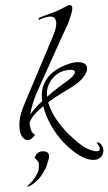

<svg xmlns="http://www.w3.org/2000/svg" viewBox="-20 -533 426 754"><path d="M148 61Q173 61 173 81Q173 84 172.5 86.5Q172 89 171 92Q168 103 163.5 117Q159 131 146 151Q136 167 119 182Q102 197 86 201Q94 190 103.5 181.5Q113 173 123 154Q131 141 132 131Q133 121 133 113Q133 105 127 98.5Q121 92 116 86Q126 61 148 61ZM346 95Q321 95 290.5 76.5Q260 58 231 27.5Q202 -3 180.5 -40.5Q159 -78 150 -116Q131 -101 116.5 -84.5Q102 -68 96 -51Q97 -35 102 -22Q107 -9 118 -4Q104 17 88 17Q76 17 67.5 4.5Q59 -8 57 -26Q57 -30 56.5 -33.5Q56 -37 56 -41Q56 -63 61.5 -83.5Q67 -104 79 -132L189 -393Q192 -401 196.5 -414.5Q201 -428 201 -440Q201 -451 196 -459.5Q191 -468 177 -468Q166 -468 153.5 -463.5Q141 -459 131 -454Q131 -456 132.5 -459.5Q134 -463 135 -464Q140 -466 160.5 -473.5Q181 -481 199 -488Q207 -491 215.5 -495.5Q224 -500 232 -504Q234 -505 242 -509Q250 -513 252 -513H254Q264 -513 264 -500Q264 -493 261 -482Q258 -471 254 -460Q247 -438 237 -418Q227 -398 225 -393L124 -168Q116 -149 109 -127Q102 -105 99 -84Q120 -113 146 -136Q145 -142 144.5 -147.5Q144 -153 144 -158Q144 -181 151 -198Q168 -249 236 -277Q266 -289 286 -289Q322 -289 322 -263Q322 -248 305.5 -227.5Q289 -207 254 -186Q235 -175 212.5 -161Q190 -147 169 -131Q179 -97 201 -64.5Q223 -32 251.5 -4.5Q280 23 308 43Q319 50 334 55.5Q349 61 359 61Q372 61 372 52Q372 44 361 30Q360 29 360 28Q360 26 364.5 26Q369 26 371 28Q386 41 386 59Q386 73 376 84Q366 95 346 95ZM165 -153Q186 -172 208 -188.5Q230 -205 249 -219Q274 -238 274 -249Q274 -259 257 -259Q247 -259 229 -254Q213 -250 197 -236Q181 -222 171.5 -201Q162 -180 165 -153Z"/></svg>

Font: Grey Qo
Style: Regular
Weight: 400
Designer: Robert E. Leuschke
Foundry: Robert E. Leuschke
Version: Version 2.010